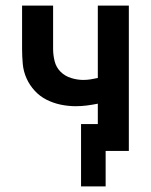

<svg xmlns="http://www.w3.org/2000/svg" viewBox="-20 -540 540 687"><path d="M270 127V-96H330V-169Q310 -165 290.5 -162.5Q271 -160 251 -160Q224 -160 197.5 -165.5Q171 -171 147 -183Q123 -195 104.5 -215Q86 -235 75 -259.5Q64 -284 61.5 -311Q59 -338 59 -365V-520H170V-365Q170 -343 175.5 -321Q181 -299 196.5 -283.5Q212 -268 234 -261Q256 -254 278 -254Q291 -254 304 -256Q317 -258 330 -261V-520H441V0H358V127Z"/></svg>

Font: Zed Mono
Style: Bold
Weight: 700
Monospace: yes
Designer: Belleve Invis
Foundry: Belleve Invis
Version: Version 1.0.0; ttfautohint (v1.8.4)